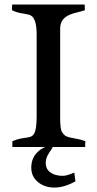

<svg xmlns="http://www.w3.org/2000/svg" viewBox="-20 -656 434 857"><path d="M248.5 -127Q248.5 -78.6 257.8 -64.9Q267.1 -51.3 276.6 -47.4Q286.1 -43.5 298.6 -41Q311 -38.6 326.7 -35.6Q342.3 -32.7 360.8 -25.9L359.9 0H35.2V-25.4Q57.1 -35.6 82.3 -39.1Q107.4 -42.5 116.5 -45.7Q125.5 -48.8 131.8 -58.6Q143.6 -77.1 143.6 -135.7V-502.9Q143.6 -580.6 110.8 -589.8Q100.6 -592.8 88.4 -594.7Q52.7 -599.6 33.2 -610.8L34.2 -635.7H357.9L358.9 -610.4Q341.3 -604.5 321.8 -600.1Q302.2 -595.7 286.1 -587.9Q248.5 -569.8 248.5 -527.8ZM316.9 153.3Q267.1 181.2 223.1 181.2Q180.7 181.2 151.4 158.2Q119.6 133.8 119.6 91.8Q119.6 48.8 149.4 21Q174.3 -2.4 219.2 -11.2Q216.3 0.5 210.4 9.3Q204.6 18.1 198.7 26.9Q184.1 48.8 184.1 70.8Q184.1 112.3 229.5 125Q242.7 128.9 260.5 128.9Q278.3 128.9 311.5 114.3Z"/></svg>

Font: RadleyRegular
Style: Regular
Weight: 400
Designer: vernon adams
Foundry: vernon adams
Version: Version 1.000;PS 001.001;hotconv 1.0.56